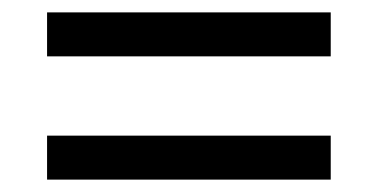

<svg xmlns="http://www.w3.org/2000/svg" viewBox="-20 -507 612 310"><path d="M56 -416V-487H514V-416ZM56 -217V-288H514V-217Z"/></svg>

Font: Noto Sans Phoenician
Style: Regular
Weight: 400
Designer: Monotype Design Team
Foundry: Monotype Imaging Inc.
Version: Version 2.001; ttfautohint (v1.8.4.7-5d5b)